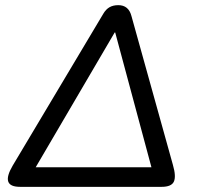

<svg xmlns="http://www.w3.org/2000/svg" viewBox="-20 -725 773 745"><path d="M58 0Q19 0 12 -20.5Q5 -41 29 -82L381 -672Q391 -689 405 -697Q419 -705 439 -705Q479 -705 490 -663L651 -85Q664 -40 654.5 -20Q645 0 607 0ZM98 -41 104 -76H583L577 -41L427 -599H425Z"/></svg>

Font: Nunito Medium
Style: Italic
Weight: 500
Designer: Vernon Adams
Foundry: Vernon Adams
Version: Version 3.601